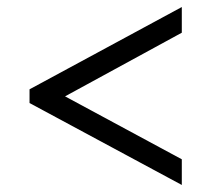

<svg xmlns="http://www.w3.org/2000/svg" viewBox="-20 -631 601 546"><path d="M497 -105 64 -338V-377L497 -611V-538L165 -357L497 -178Z"/></svg>

Font: Noto Serif Hentaigana SemiBold
Style: Regular
Weight: 600
Designer: Kazuhiro Yamada
Foundry: nipponia
Version: Version 1.000; ttfautohint (v1.8.4.7-5d5b)